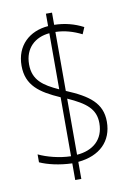

<svg xmlns="http://www.w3.org/2000/svg" viewBox="-91 -882 634 930"><g transform="rotate(-10 226.0 -417.0)"><path d="M202 -90V-8H232V-92C339 -102 402 -164 402 -260C402 -351 342 -395 232 -441V-731C276 -730 318 -718 360 -697L374 -730C330 -753 283 -765 232 -766V-826H202V-765C109 -758 42 -697 42 -598C42 -501 104 -458 202 -415V-125C146 -126 83 -143 44 -162V-123C81 -106 139 -92 202 -90ZM202 -730V-454C127 -488 79 -521 79 -598C79 -678 131 -724 202 -730ZM232 -127V-403C321 -363 365 -329 365 -259C365 -178 311 -133 232 -127Z"/></g></svg>

Font: Noto Sans Malayalam UI Condensed ExtraLight
Style: Regular
Weight: 200
Width: 3
Designer: Jelle Bosma - Monotype Design Team
Foundry: Monotype Imaging Inc.
Version: Version 2.104